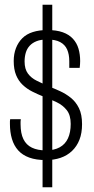

<svg xmlns="http://www.w3.org/2000/svg" viewBox="-20 -743 398 812"><path d="M160 49V-723H201V49ZM174 -66Q133 -66 104 -76.5Q75 -87 57 -107Q39 -127 30.5 -155.5Q22 -184 22 -219Q22 -225 22 -230Q22 -235 23 -239H68Q67 -234 67 -228.5Q67 -223 67 -218Q67 -179 79 -154.5Q91 -130 115 -118.5Q139 -107 174 -107Q209 -107 232.5 -120Q256 -133 267.5 -158Q279 -183 279 -219Q279 -256 262.5 -277Q246 -298 220 -310.5Q194 -323 165 -334Q140 -344 117 -355.5Q94 -367 76 -384Q58 -401 48 -425.5Q38 -450 38 -485Q38 -515 47.5 -539.5Q57 -564 74.5 -581.5Q92 -599 119 -607.5Q146 -616 180 -616Q219 -616 245.5 -606.5Q272 -597 288.5 -579Q305 -561 312 -537Q319 -513 319 -485Q319 -479 318.5 -471.5Q318 -464 317 -456H273V-484Q273 -513 264 -533.5Q255 -554 234.5 -565Q214 -576 180 -576Q153 -576 135 -569Q117 -562 105.5 -549.5Q94 -537 89 -520Q84 -503 84 -483Q84 -451 98 -432Q112 -413 135.5 -401.5Q159 -390 185 -378Q209 -369 234 -357.5Q259 -346 280 -329Q301 -312 314 -285.5Q327 -259 327 -218Q327 -180 316 -152Q305 -124 284.5 -104.5Q264 -85 236 -75.5Q208 -66 174 -66Z"/></svg>

Font: Archivo Condensed Thin
Style: Regular
Weight: 250
Width: 3
Designer: Hector Gatti
Foundry: Omnibus-Type
Version: Version 2.001